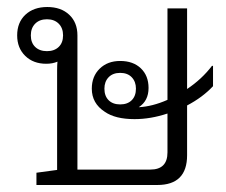

<svg xmlns="http://www.w3.org/2000/svg" viewBox="-20 -528 645 548"><path d="M84 0V-35L143 -43V-327Q143 -342 144 -352Q130 -346 112 -346Q75 -346 52 -368.5Q29 -391 29 -427Q29 -464 52.5 -486Q76 -508 115 -508Q154 -508 177.5 -486Q201 -464 201 -427V-44H409Q458 -44 458 -93V-204Q410 -188 364 -188Q309 -188 279 -209Q242 -233 242 -275Q242 -310 264.5 -332Q287 -354 323 -354Q360 -354 382 -333Q404 -312 404 -277Q404 -240 376 -222Q415 -224 458 -243V-504H514V-274Q556 -302 585 -340H588V-282Q558 -250 514 -227V-85Q514 0 429 0ZM114 -382Q135 -382 147.5 -394Q160 -406 160 -427Q160 -448 147.5 -460.5Q135 -473 114 -473Q93 -473 80.5 -460.5Q68 -448 68 -427Q68 -406 80.5 -394Q93 -382 114 -382ZM323 -230Q344 -230 356 -242Q368 -254 368 -275Q368 -295 356 -307.5Q344 -320 323 -320Q302 -320 290 -307.5Q278 -295 278 -275Q278 -254 290 -242Q302 -230 323 -230Z"/></svg>

Font: Noto Sans Thai Looped UI Light
Style: Regular
Weight: 300
Designer: Cadson Demak Team
Foundry: Cadson Demak Co., Ltd.
Version: Version 1.000